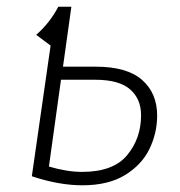

<svg xmlns="http://www.w3.org/2000/svg" viewBox="-20 -542 537 573"><path d="M449 -197Q449 -145 426 -97.5Q403 -50 353 -19.5Q303 11 226 11Q156 11 75 -16L131 -406L88 -438Q129 -474 154 -522H193L168 -343H266Q359 -343 404 -303.5Q449 -264 449 -197ZM401 -198Q401 -247 368 -275.5Q335 -304 264 -304H162L126 -45Q180 -29 225 -29Q318 -29 359.5 -79Q401 -129 401 -198Z"/></svg>

Font: Fira Sans ExtraLight
Style: Italic
Weight: 275
Italic angle: -8°
Designer: Carrois Corporate & Edenspiekermann AG
Foundry: Carrois Corporate GbR & Edenspiekermann AG
Version: Version 4.203